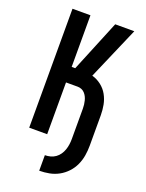

<svg xmlns="http://www.w3.org/2000/svg" viewBox="-173 -817 846 1115"><g transform="rotate(20 250.0 -260.0)"><path d="M215 215V119Q232 119 249 114.5Q266 110 280 100Q294 90 304 75.5Q314 61 319.5 45Q325 29 327.5 12Q330 -5 330 -22V-210Q330 -223 328.5 -235Q327 -247 324 -259Q321 -271 315.5 -282Q310 -293 301.5 -302Q293 -311 281.5 -315.5Q270 -320 258 -320H186V0H75V-735H186V-416H208L339 -735H457L316 -409Q346 -401 372 -381Q398 -361 413.5 -333Q429 -305 435 -273.5Q441 -242 441 -210V-22Q441 9 436 39.5Q431 70 418 98.5Q405 127 383.5 150Q362 173 335 188Q308 203 277 209Q246 215 215 215Z"/></g></svg>

Font: Iosevka Term
Style: Bold
Weight: 700
Monospace: yes
Designer: Belleve Invis
Foundry: Belleve Invis
Version: Version 30.0.1